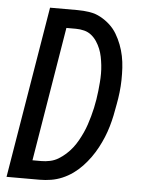

<svg xmlns="http://www.w3.org/2000/svg" viewBox="-53 -777 605 819"><g transform="rotate(5 250.0 -367.5)"><path d="M6 0 128 -735H246Q272 -735 297.5 -731Q323 -727 345 -715Q367 -703 385 -686.5Q403 -670 415.5 -649Q428 -628 437 -604.5Q446 -581 451 -556.5Q456 -532 457.5 -506Q459 -480 458.5 -454Q458 -428 455 -401.5Q452 -375 447 -349Q443 -325 438 -301Q433 -277 426 -253Q419 -229 409.5 -206Q400 -183 388 -160.5Q376 -138 361 -117Q346 -96 328 -77Q310 -58 289 -43Q268 -28 244.5 -18Q221 -8 196.5 -4Q172 0 148 0ZM110 -80H148Q166 -80 185 -84Q204 -88 220.5 -98Q237 -108 252 -121.5Q267 -135 279 -150.5Q291 -166 300.5 -183Q310 -200 318 -217.5Q326 -235 332 -253Q338 -271 343 -289Q348 -307 352 -325Q356 -343 359 -362Q362 -380 364 -399Q366 -418 367.5 -436.5Q369 -455 369 -473.5Q369 -492 367 -510Q365 -528 361.5 -545.5Q358 -563 351.5 -579Q345 -595 335.5 -609.5Q326 -624 312.5 -635Q299 -646 281.5 -650.5Q264 -655 246 -655H205Z"/></g></svg>

Font: Iosevka SS04 Medium
Style: Italic
Weight: 500
Italic angle: -9°
Monospace: yes
Designer: Belleve Invis
Foundry: Belleve Invis
Version: Version 19.0.0; ttfautohint (v1.8.4)